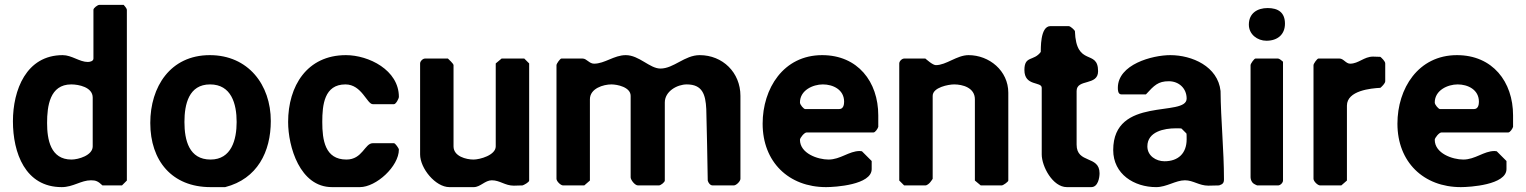

<svg xmlns="http://www.w3.org/2000/svg" viewBox="-20 -760 6255 787"><path d="M487 -740H387C380 -740 363 -727 363 -720V-520C363 -509 348 -506 340 -506C306 -506 274 -534 237 -534C87 -534 33 -390 33 -263C33 -134 83 7 233 7C280 7 312 -21 353 -21C373 -21 382 -17 400 0H480L500 -20V-720C500 -725 490 -737 487 -740ZM173 -256C173 -325 184 -414 272 -414C302 -414 360 -403 360 -360V-160C360 -123 301 -106 273 -106C187 -106 173 -188 173 -256Z M596 -256C596 -101 685 7 843 7H903C1035 -27 1090 -138 1090 -264C1090 -413 997 -534 840 -534C678 -534 596 -404 596 -256ZM736 -260C736 -333 754 -414 841 -414C928 -414 950 -335 950 -260C950 -188 929 -106 843 -106C755 -106 736 -185 736 -260Z M1161 -260C1161 -159 1209 7 1341 7H1455C1522 7 1615 -78 1615 -147C1615 -152 1600 -173 1595 -173H1508C1475 -173 1466 -106 1400 -106C1312 -106 1301 -186 1301 -260C1301 -330 1309 -414 1396 -414C1463 -414 1484 -333 1508 -333H1595C1603 -333 1615 -356 1615 -363C1615 -473 1491 -534 1398 -534C1238 -534 1161 -407 1161 -260Z M1816 -520H1722C1713 -520 1702 -509 1702 -500V-127C1702 -70 1765 7 1822 7H1922C1949 7 1968 -21 1996 -21C2029 -21 2050 1 2086 1C2091 1 2117 0 2122 0C2128 -2 2149 -13 2149 -20V-500L2129 -520H2036L2012 -500V-160C2012 -124 1947 -106 1921 -106C1891 -106 1839 -119 1839 -160V-493C1839 -499 1819 -517 1816 -520Z M2415 -499C2395 -499 2385 -520 2368 -520H2281C2276 -520 2261 -499 2261 -493V-27C2261 -17 2278 0 2288 0H2375L2398 -20V-353C2398 -398 2454 -414 2486 -414C2510 -414 2565 -403 2565 -367V-33C2565 -23 2582 0 2595 0H2681C2688 0 2705 -13 2705 -20V-340C2705 -386 2756 -414 2795 -414C2859 -414 2872 -373 2875 -313C2876 -269 2881 -64 2881 -20C2883 -11 2891 0 2901 0H2988C2998 0 3015 -17 3015 -27V-367C3015 -463 2942 -534 2848 -534C2786 -534 2742 -479 2687 -479C2643 -479 2600 -534 2545 -534C2497 -534 2459 -499 2415 -499Z M3106 -253C3106 -96 3213 7 3366 7C3402 7 3553 -2 3553 -67V-100L3513 -140C3513 -140 3506 -141 3504 -141C3460 -141 3425 -106 3376 -106C3332 -106 3259 -131 3259 -187C3259 -195 3277 -217 3286 -217H3560C3568 -217 3578 -233 3580 -240V-287C3580 -425 3496 -534 3350 -534C3191 -534 3106 -397 3106 -253ZM3259 -340C3259 -390 3312 -414 3353 -414C3394 -414 3440 -393 3440 -343C3440 -331 3437 -313 3420 -313H3280C3275 -313 3259 -330 3259 -340Z M3666 -20 3686 0H3773C3780 0 3789 -8 3793 -13C3796 -17 3803 -26 3803 -27V-367C3803 -402 3868 -414 3891 -414C3925 -414 3976 -401 3976 -353V-20L4000 0H4086C4092 0 4113 -15 4113 -20V-380C4113 -470 4035 -534 3950 -534C3902 -534 3859 -493 3816 -493C3803 -493 3778 -516 3773 -520H3686C3677 -520 3666 -509 3666 -500Z M4179 -473C4179 -405 4250 -427 4250 -400V-127C4250 -78 4295 7 4353 7H4453C4481 7 4487 -32 4487 -50C4487 -124 4393 -88 4393 -167V-387C4393 -438 4481 -407 4481 -468C4481 -561 4391 -483 4386 -633C4383 -638 4368 -653 4360 -653H4286C4242 -653 4247 -556 4246 -547C4217 -508 4179 -533 4179 -473Z M4543 -145C4543 -46 4629 7 4719 7C4762 7 4799 -21 4837 -21C4871 -21 4895 1 4933 1C4940 1 4970 0 4977 0C4992 -5 4997 -10 4997 -25C4997 -144 4984 -269 4983 -387C4972 -488 4866 -534 4777 -534C4703 -534 4562 -496 4562 -400C4562 -392 4562 -373 4577 -373H4677C4711 -410 4727 -427 4771 -427C4812 -427 4844 -398 4844 -356C4844 -278 4543 -368 4543 -145ZM4683 -160C4683 -221 4753 -234 4799 -234C4806 -234 4823 -234 4823 -233L4843 -213C4844 -213 4844 -196 4844 -189C4844 -132 4810 -99 4753 -99C4719 -99 4683 -121 4683 -160Z M5219 -520H5126C5121 -520 5106 -499 5106 -493V-33C5106 -24 5111 -12 5119 -7C5122 -5 5132 0 5133 0H5219C5228 0 5239 -11 5239 -20V-507C5236 -510 5224 -520 5219 -520ZM5099 -659C5099 -619 5134 -593 5171 -593C5216 -593 5247 -618 5247 -663C5247 -709 5219 -727 5176 -727C5134 -727 5099 -706 5099 -659Z M5514 -499C5497 -499 5487 -520 5471 -520H5384C5379 -520 5364 -499 5364 -493V-27C5364 -17 5381 0 5391 0H5478L5501 -20V-327C5501 -389 5600 -398 5638 -400C5643 -404 5658 -418 5658 -427V-500C5658 -509 5643 -523 5638 -527C5633 -527 5612 -528 5608 -528C5571 -528 5549 -499 5514 -499Z M5708 -253C5708 -96 5815 7 5968 7C6004 7 6155 -2 6155 -67V-100L6115 -140C6115 -140 6108 -141 6106 -141C6062 -141 6027 -106 5978 -106C5934 -106 5861 -131 5861 -187C5861 -195 5879 -217 5888 -217H6162C6170 -217 6180 -233 6182 -240V-287C6182 -425 6098 -534 5952 -534C5793 -534 5708 -397 5708 -253ZM5861 -340C5861 -390 5914 -414 5955 -414C5996 -414 6042 -393 6042 -343C6042 -331 6039 -313 6022 -313H5882C5877 -313 5861 -330 5861 -340Z"/></svg>

Font: Asimov Print
Style: C
Weight: 500
Designer: Google
Version: Version 2.000980: 2014